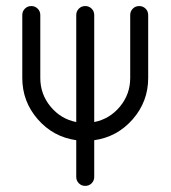

<svg xmlns="http://www.w3.org/2000/svg" viewBox="-20 -608 558 628"><path d="M111.8 -558.8V-352.9Q111.8 -300 145.3 -259.4Q178.8 -218.8 229.4 -208.8V-558.8Q229.4 -571.2 237.9 -579.7Q246.5 -588.2 258.8 -588.2Q271.2 -588.2 279.7 -579.7Q288.2 -571.2 288.2 -558.8V-208.8Q338.8 -218.8 372.4 -259.4Q405.9 -300 405.9 -352.9V-558.8Q405.9 -571.2 414.4 -579.7Q422.9 -588.2 435.3 -588.2Q447.6 -588.2 456.2 -579.7Q464.7 -571.2 464.7 -558.8V-352.9Q464.7 -275.9 414.1 -217.9Q363.5 -160 288.2 -149.4V-29.4Q288.2 -17.1 279.7 -8.5Q271.2 0 258.8 0Q246.5 0 237.9 -8.5Q229.4 -17.1 229.4 -29.4V-149.4Q154.1 -160 103.5 -217.9Q52.9 -275.9 52.9 -352.9V-558.8Q52.9 -571.2 61.5 -579.7Q70 -588.2 82.4 -588.2Q94.7 -588.2 103.2 -579.7Q111.8 -571.2 111.8 -558.8Z"/></svg>

Font: OpenGost Type B TT
Style: Regular
Weight: 400
Version: Version 0.3